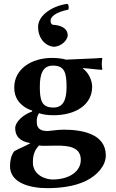

<svg xmlns="http://www.w3.org/2000/svg" viewBox="-20 -740 601 998"><path d="M459 -289C459 -324 439 -365 408 -386C438 -385 474 -379 509 -377L512 -380C510 -389 509 -398 509 -407C509 -416 510 -427 512 -436L509 -439C461 -435 398 -434 323 -430C305 -436 273 -439 251 -439C143 -439 54 -381 54 -285C54 -229 83 -201 109 -183C123 -173 148 -165 148 -165L146 -160C102 -145 59 -107 59 -74C59 -32 83 -5 138 4C116 18 78 32 54 46C37 68 32 99 32 124C32 211 136 238 225 238C290 238 366 230 427 200C486 171 530 121 530 68C530 -46 403 -66 311 -66C294 -66 271 -64 248 -61C234 -60 234 -59 229 -59C201 -59 171 -64 171 -107C171 -123 172 -135 183 -152C197 -146 224 -141 258 -141C374 -141 459 -196 459 -289ZM183 16C189 17 197 18 206 18C236 18 262 17 276 17C332 17 400 22 400 91C400 152 339 193 253 193C219 193 151 172 151 104C151 71 157 43 183 16ZM326 -288C326 -217 306 -181 258 -181C197 -181 187 -217 187 -290C187 -356 203 -399 255 -399C315 -399 326 -363 326 -288ZM332 -559C330 -587 309 -604 269 -610C253 -610 243 -612 243 -634C243 -652 269 -677 335 -690C339 -699 338 -715 330 -720C254 -710 178 -662 178 -600C178 -543 213 -502 258 -497H264C300 -501 329 -529 332 -555Z"/></svg>

Font: Libertinus Sans
Style: Bold
Weight: 700
Designer: Philipp H. Poll, Khaled Hosny
Foundry: Caleb Maclennan
Version: Version 7.050;RELEASE